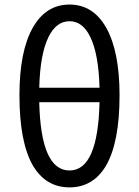

<svg xmlns="http://www.w3.org/2000/svg" viewBox="-20 -810 609 843"><path d="M285.2 12.7Q180.7 12.7 124 -84Q65.4 -186.5 65.4 -391.6Q65.4 -585 124 -688.5Q181.6 -790 285.2 -790Q388.7 -790 446.3 -688.5Q504.9 -584 504.9 -391.6Q504.9 -186.5 446.3 -84Q389.6 12.7 285.2 12.7ZM285.2 -61.5Q410.2 -61.5 417 -361.3H284.2H152.3Q159.2 -61.5 285.2 -61.5ZM152.3 -424.8H284.2H417Q413.1 -573.2 376 -648.4Q342.8 -716.8 285.2 -716.8Q227.5 -716.8 193.4 -648.4Q156.2 -574.2 152.3 -424.8Z"/></svg>

Font: Bpmf GenSen Rounded R
Style: R
Weight: 400
Foundry: But Ko
Version: Version 1.320